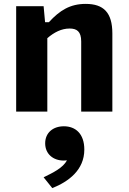

<svg xmlns="http://www.w3.org/2000/svg" viewBox="-20 -573 660 986"><path d="M557 0V-401C557 -508.5 512 -553 420 -553C340.5 -553 287 -520 231 -459H211.5L204 -541H63V0H223V-377C257.5 -406.5 295 -426.5 337.5 -426.5C374 -426.5 397 -412 397 -360V0ZM307 251.5C313 251.5 318.5 251 324 250.5C302.5 289.5 254 313 204 337.5L248.5 393C331.5 360 413 300.5 413 195C413 113.5 367.5 75.5 308 75.5C252 75.5 212 109 212 163C212 218 253.5 251.5 307 251.5Z"/></svg>

Font: Monaspace Neon ExtraBold
Style: Regular
Weight: 800
Designer: Riley Cran & the Lettermatic Team
Foundry: Lettermatic
Version: Version 1.200 (Monaspace Neon)